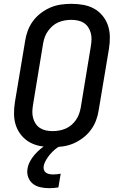

<svg xmlns="http://www.w3.org/2000/svg" viewBox="-20 -763 640 1006"><path d="M255 8Q223 8 192.5 2.5Q162 -3 136.5 -17Q111 -31 92 -54Q73 -77 63.5 -105Q54 -133 53.5 -164.5Q53 -196 58 -227L112 -550Q116 -577 126 -603.5Q136 -630 153.5 -653.5Q171 -677 195 -695Q219 -713 245 -724Q271 -735 299 -739Q327 -743 354 -743Q386 -743 416.5 -737.5Q447 -732 472.5 -718Q498 -704 517 -681Q536 -658 545.5 -630Q555 -602 555.5 -570.5Q556 -539 551 -508L497 -185Q493 -158 483 -131.5Q473 -105 455.5 -81.5Q438 -58 414 -40Q390 -22 364 -11Q338 0 310 4Q282 8 255 8ZM256 -76Q272 -76 289.5 -79Q307 -82 323.5 -89Q340 -96 354 -108Q368 -120 378 -134.5Q388 -149 394 -165.5Q400 -182 403 -199L456 -521Q459 -539 459.5 -556.5Q460 -574 455.5 -590.5Q451 -607 442 -620.5Q433 -634 419 -643Q405 -652 388 -655.5Q371 -659 353 -659Q337 -659 319.5 -656Q302 -653 285.5 -646Q269 -639 255.5 -627Q242 -615 231.5 -600.5Q221 -586 215 -569.5Q209 -553 206 -536L153 -214Q150 -196 149.5 -178.5Q149 -161 153.5 -144.5Q158 -128 167 -114.5Q176 -101 190 -92Q204 -83 221 -79.5Q238 -76 256 -76ZM237 223Q214 223 191.5 218Q169 213 152.5 200Q136 187 128 166Q120 145 124 122Q127 102 137 83Q147 64 161.5 47.5Q176 31 192.5 17Q209 3 228 -7L229 -8H300L299 0Q282 8 268 20Q254 32 242.5 45.5Q231 59 221.5 75Q212 91 209 107Q207 117 210 126.5Q213 136 220.5 141.5Q228 147 238 149Q248 151 258 151Q268 151 278 150Q288 149 298 147L286 219Q274 221 261.5 222Q249 223 237 223Z"/></svg>

Font: Iosevka Custom Medium Oblique
Style: Regular
Weight: 500
Italic angle: -9°
Designer: Belleve Invis
Foundry: Belleve Invis
Version: Version 27.0.1